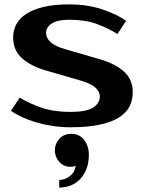

<svg xmlns="http://www.w3.org/2000/svg" viewBox="-20 -560 655 875"><path d="M190 -410Q190 -387 210.5 -368Q231 -349 280 -335L435 -290Q507 -269 546 -233Q585 -197 585 -140Q585 -104 570 -74.5Q555 -45 521 -24Q487 -3 433 8.5Q379 20 300 20Q259 20 219.5 14Q180 8 144.5 -2.5Q109 -13 80 -26.5Q51 -40 30 -55L70 -115Q112 -89 168.5 -69.5Q225 -50 300 -50Q375 -50 405 -70Q435 -90 435 -120Q435 -143 414 -161.5Q393 -180 340 -195L185 -240Q121 -259 80.5 -294.5Q40 -330 40 -390Q40 -422 54.5 -449.5Q69 -477 100 -497Q131 -517 179 -528.5Q227 -540 295 -540Q378 -540 445.5 -517.5Q513 -495 555 -465L515 -405Q474 -431 422 -450.5Q370 -470 295 -470Q242 -470 216 -453Q190 -436 190 -410ZM385 145Q385 184 373 212.5Q361 241 342 259.5Q323 278 298.5 286.5Q274 295 250 295V260Q276 260 298.5 242.5Q321 225 325 195Q322 197 318 198Q310 200 300 200Q270 200 250 177.5Q230 155 230 125Q230 95 250.5 72.5Q271 50 305 50Q343 50 364 78.5Q385 107 385 145Z"/></svg>

Font: Prosto One
Style: Regular
Weight: 400
Designer: Pavel Emelyanov and Jovanny lemonad
Foundry: Pavel Emelyanov and Jovanny Lemonad
Version: Version 1.001